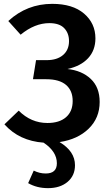

<svg xmlns="http://www.w3.org/2000/svg" viewBox="-20 -726 572 996"><path d="M497 -197Q497 -114 440 -58.5Q383 -3 289 11Q369 59 369 131Q369 185 330.5 217.5Q292 250 229 250Q171 250 126 224L155 159Q185 174 217 174Q275 174 275 121Q275 60 206 14Q80 5 3 -81L77 -152Q141 -88 226 -88Q288 -88 322.5 -118Q357 -148 357 -202Q357 -256 322.5 -285.5Q288 -315 220 -315H151L167 -414H222Q276 -414 307 -440.5Q338 -467 338 -513Q338 -554 313 -580Q288 -606 236 -606Q160 -606 87 -546L23 -617Q120 -706 251 -706Q357 -706 416 -655.5Q475 -605 475 -527Q475 -465 437 -424Q399 -383 330 -368Q405 -360 451 -316.5Q497 -273 497 -197Z"/></svg>

Font: FiraGO Medium
Style: Regular
Weight: 500
Designer: bBox Type
Foundry: bBox Type GmbH
Version: Version 1.001;PS 001.001;hotconv 1.0.88;makeotf.lib2.5.64775